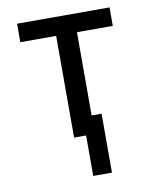

<svg xmlns="http://www.w3.org/2000/svg" viewBox="-80 -581 659 818"><g transform="rotate(-10 250.0 -172.5)"><path d="M257 175V0H205V-440H50V-520H450V-440H295V-80H338V175Z"/></g></svg>

Font: Iosevka SS04 Medium
Style: Regular
Weight: 500
Monospace: yes
Designer: Belleve Invis
Foundry: Belleve Invis
Version: Version 19.0.0; ttfautohint (v1.8.4)